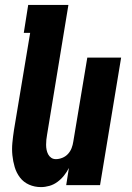

<svg xmlns="http://www.w3.org/2000/svg" viewBox="-20 -755 540 783"><path d="M147 8Q121 8 98.5 -2Q76 -12 61.5 -31Q47 -50 40 -73.5Q33 -97 30.5 -122Q28 -147 30.5 -173Q33 -199 37 -225L103 -621H77L95 -735H259L172 -206Q170 -195 169 -185Q168 -175 168 -164.5Q168 -154 170 -144Q172 -134 176.5 -125.5Q181 -117 189 -111.5Q197 -106 208 -106Q221 -106 234.5 -111.5Q248 -117 257.5 -127.5Q267 -138 272 -151Q277 -164 279 -178L336 -520H474L388 0H250L261 -70Q253 -54 241 -39Q229 -24 214 -13Q199 -2 181.5 3Q164 8 147 8Z"/></svg>

Font: Iosevka Term Curly Heavy
Style: Italic
Weight: 900
Italic angle: -9°
Designer: Belleve Invis
Foundry: Belleve Invis
Version: Version 32.3.0